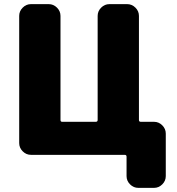

<svg xmlns="http://www.w3.org/2000/svg" viewBox="-20 -750 856 930"><path d="M726 -160Q749 -160 766 -143Q783 -126 783 -103V103Q783 126 766 143Q749 160 726 160H650Q627 160 610 143Q593 126 593 103V9Q593 0 584 0H130Q107 0 90 -17Q73 -34 73 -57V-673Q73 -696 90 -713Q107 -730 130 -730H216Q239 -730 256 -713Q273 -696 273 -673V-169Q273 -160 281 -160H444Q453 -160 453 -169V-673Q453 -696 470 -713Q487 -730 510 -730H596Q619 -730 636 -713Q653 -696 653 -673V-169Q653 -160 662 -160Z"/></svg>

Font: Rounded Mplus 1c Black
Style: Regular
Weight: 900
Version: Version 1.059.20150529